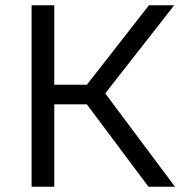

<svg xmlns="http://www.w3.org/2000/svg" viewBox="-20 -708 710 728"><path d="M99.8 0V-688H185.8V-386.6H309.3L544.7 -688H640.5L379 -353.9L643.5 0H542.9L309.3 -312.4H185.8V0Z"/></svg>

Font: Saira Thin
Style: Regular
Weight: 100
Designer: Hector Gatti with collaboration of the Omnibus-Type team
Foundry: Omnibus-Type
Version: Version 1.101